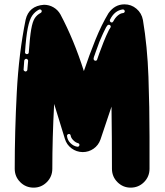

<svg xmlns="http://www.w3.org/2000/svg" viewBox="-20 -860 756 880"><path d="M578.7 0Q543.6 0 518.3 -25.2Q493.1 -50.5 493.1 -86.6V-87.6Q493.1 -223.8 491.1 -371.3Q462.4 -283.7 440.6 -220.8Q431.2 -194.1 408.9 -178.5Q386.6 -162.9 358.9 -162.9Q330.2 -163.4 307.7 -180.2Q285.1 -197 277.2 -224.3Q255.9 -292.6 228.2 -383.7Q219.8 -227.2 219.8 -87.6V-86.6Q219.8 -50.5 194.6 -25.2Q169.3 0 134.2 0Q98 0 72.8 -25.2Q47.5 -50.5 47.5 -86.6Q47.5 -256.4 56.9 -436.4Q66.3 -616.3 97.5 -769.8Q112.4 -833.2 181.7 -838.1Q205 -838.1 225 -826.5Q245 -814.9 256.9 -794.1Q318.8 -677.7 364.4 -534.2Q389.6 -608.9 417.3 -677.5Q445 -746 477.2 -799.5Q505.9 -840.1 550.5 -840.1Q581.7 -840.1 605.4 -820Q629.2 -800 635.1 -768.3Q655.4 -647.5 660.4 -507.9Q665.3 -368.3 665.3 -231.7V-86.6Q665.3 -50.5 640.1 -25.2Q614.9 0 578.7 0ZM103.5 -611.9Q106.9 -611.9 109.4 -614.1Q111.9 -616.3 111.9 -619.8Q116.8 -689.6 123 -725.5Q129.2 -761.4 139.6 -777Q150 -792.6 166.8 -801Q171.3 -804 171.3 -808.4Q171.3 -811.9 169.1 -814.4Q166.8 -816.8 162.9 -816.8Q161.9 -816.8 160.6 -816.6Q159.4 -816.3 158.4 -815.8Q140.1 -806.4 127.7 -788.6Q115.3 -770.8 107.4 -731.9Q99.5 -693.1 94.6 -619.8Q94.6 -616.8 96.8 -614.6Q99 -612.4 102.5 -611.9ZM491.6 -756.9Q496.5 -756.9 499.5 -762.4Q507.4 -778.2 519.6 -788.6Q531.7 -799 543.1 -800Q547 -800 549.5 -802.7Q552 -805.4 552 -808.9Q550 -816.8 542.6 -816.8Q505 -811.9 484.2 -769.8L483.2 -765.8Q483.2 -761.4 487.6 -758.4ZM417.8 -581.7Q420.8 -581.7 423 -583.4Q425.2 -585.1 425.7 -588.6Q427.2 -593.1 434.9 -614.9Q442.6 -636.6 454.5 -666.6Q466.3 -696.5 480.2 -724.3Q481.7 -727.2 483.7 -729.2Q484.7 -731.2 484.7 -731.7Q487.6 -734.7 487.6 -737.6Q487.6 -741.1 485.4 -743.8Q483.2 -746.5 478.7 -746.5Q474.8 -746.5 472 -743.3Q469.3 -740.1 466.3 -735.1Q465.8 -734.2 464.9 -732.2Q458.4 -719.3 455.2 -712.6Q452 -705.9 450.5 -702.5Q449 -699 447 -694.6Q444.6 -688.1 435.6 -668.3L418.3 -620.8Q415.8 -614.9 414.4 -609.4Q409.4 -598 408.9 -590.6Q408.9 -587.6 410.9 -584.9Q412.9 -582.2 416.3 -581.7ZM96.5 -532.2Q100 -532.2 102.7 -534.7Q105.4 -537.1 105.4 -540.6L108.9 -581.2Q108.9 -584.7 106.2 -587.6Q103.5 -590.6 99.5 -590.6Q96.5 -590.1 94.1 -587.6Q91.6 -585.1 91.1 -582.2L88.1 -540.6Q88.1 -537.6 90.6 -535.4Q93.1 -533.2 96.5 -532.2ZM335.6 -187.6Q343.6 -187.6 344.1 -196Q344.1 -199 342.1 -201.2Q340.1 -203.5 337.1 -204Q326.2 -206.9 316.1 -217.1Q305.9 -227.2 304 -237.6Q304 -241.1 301.7 -243.6Q299.5 -246 296 -246Q292.6 -246 289.9 -243.6Q287.1 -241.1 287.1 -237.6Q288.6 -218.3 302.5 -204.5Q316.3 -190.6 333.7 -187.6Z"/></svg>

Font: AKL FREE 002
Style: Regular
Weight: 400
Designer: AKL
Foundry: AKL
Version: Version 1.00;August 17, 2024;FontCreator 13.0.0.2675 64-bit